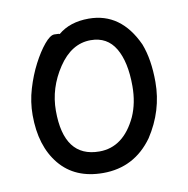

<svg xmlns="http://www.w3.org/2000/svg" viewBox="-64 -555 628 641"><g transform="rotate(-10 250.0 -234.0)"><path d="M236 24Q141 24 89 -39Q37 -102 37 -207Q37 -252 50 -295.5Q63 -339 82 -375.5Q101 -412 121 -436Q141 -460 155 -460Q172 -460 173 -458Q213 -492 277 -492Q386 -492 439 -376Q460 -322 460 -245Q460 -148 405 -64Q342 24 236 24ZM236 -49Q318 -49 362 -143Q382 -188 382 -245Q382 -327 354.5 -373.5Q327 -420 271 -420Q206 -420 161 -352.5Q116 -285 116 -208Q116 -49 236 -49Z"/></g></svg>

Font: LXGW WenKai Mono Medium
Style: Regular
Weight: 500
Monospace: yes
Designer: LXGW / Fontworks Inc.
Foundry: LXGW / Fontworks Inc.
Version: Version 1.520; June 14, 2025